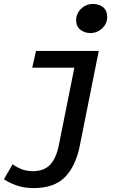

<svg xmlns="http://www.w3.org/2000/svg" viewBox="-41 -750 661 976"><path d="M130 206Q80 206 41.5 192Q3 178 -21 161L23 85Q45 101 70 110.5Q95 120 126 120Q183 120 214 87Q245 54 258 -12L337 -406H123L142 -491H461L364 -6Q343 96 288.5 151Q234 206 130 206ZM418 -582Q390 -582 368 -598.5Q346 -615 346 -648Q346 -670 357.5 -688.5Q369 -707 388.5 -718.5Q408 -730 431 -730Q463 -730 483.5 -713Q504 -696 504 -664Q504 -630 478.5 -606Q453 -582 418 -582Z"/></svg>

Font: Source Code Pro ExtraLight SemiBold
Style: Italic
Weight: 600
Italic angle: -11°
Monospace: yes
Version: Version 1.016;hotconv 1.0.116;makeotfexe 2.5.65601